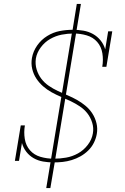

<svg xmlns="http://www.w3.org/2000/svg" viewBox="-20 -858 640 980"><path d="M253 -29Q226 -29 200 -33.5Q174 -38 152 -50.5Q130 -63 114.5 -83Q99 -103 92 -128L77 -37H56L86 -218H107Q101 -183 106.5 -149Q112 -115 133 -91Q154 -67 186.5 -57.5Q219 -48 254 -48Q286 -48 317.5 -53.5Q349 -59 378 -75Q407 -91 428 -118.5Q449 -146 454 -177Q459 -205 450.5 -232Q442 -259 426 -279.5Q410 -300 387.5 -315Q365 -330 341 -341.5Q317 -353 292 -363.5Q267 -374 243.5 -387Q220 -400 200 -417.5Q180 -435 165.5 -457Q151 -479 144.5 -506Q138 -533 143 -562Q149 -596 169.5 -625.5Q190 -655 220.5 -674Q251 -693 284.5 -699.5Q318 -706 352 -706Q379 -706 405.5 -701.5Q432 -697 454.5 -684.5Q477 -672 493.5 -651.5Q510 -631 517 -606L532 -698H553L523 -517H502Q508 -552 502.5 -586Q497 -620 476 -644Q455 -668 422.5 -677.5Q390 -687 356 -687Q325 -687 294.5 -681Q264 -675 236 -659Q208 -643 188 -616Q168 -589 163 -559Q159 -530 167 -503.5Q175 -477 191 -456Q207 -435 229 -420Q251 -405 275.5 -393.5Q300 -382 325 -371.5Q350 -361 373 -348Q396 -335 416.5 -318Q437 -301 451.5 -278.5Q466 -256 472.5 -229Q479 -202 474 -174Q470 -151 459 -129Q448 -107 430 -89.5Q412 -72 390.5 -60Q369 -48 346 -41Q323 -34 300 -31.5Q277 -29 253 -29ZM216 102 347 -689H358L348 -690L372 -838H393L262 -46H251L262 -45L237 102Z"/></svg>

Font: Iosevka Curly Slab ThEx
Style: Italic
Weight: 100
Width: 7
Italic angle: -9°
Monospace: yes
Designer: Belleve Invis
Foundry: Belleve Invis
Version: Version 11.1.0; ttfautohint (v1.8.3)